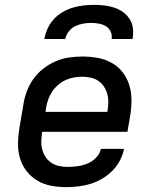

<svg xmlns="http://www.w3.org/2000/svg" viewBox="-20 -760 640 788"><path d="M252 8Q221 8 190.5 2.5Q160 -3 134.5 -18Q109 -33 90.5 -56Q72 -79 63 -107.5Q54 -136 54 -167.5Q54 -199 59 -231L76 -331Q80 -358 90 -385Q100 -412 117 -436Q134 -460 158 -478.5Q182 -497 208.5 -508.5Q235 -520 263 -524Q291 -528 318 -528Q350 -528 380.5 -522.5Q411 -517 437.5 -502.5Q464 -488 482.5 -464.5Q501 -441 510 -412.5Q519 -384 519.5 -352.5Q520 -321 515 -289L503 -219H153V-217Q150 -199 149.5 -181Q149 -163 153.5 -146Q158 -129 167.5 -115Q177 -101 191.5 -91.5Q206 -82 223.5 -78.5Q241 -75 259 -75Q279 -75 299.5 -78Q320 -81 339.5 -89Q359 -97 374.5 -113Q390 -129 394 -149H489Q484 -124 472 -101Q460 -78 441 -59Q422 -40 399 -26.5Q376 -13 351.5 -5.5Q327 2 302 5Q277 8 252 8ZM167 -301H421V-303Q424 -321 424.5 -339Q425 -357 420.5 -373.5Q416 -390 407 -404Q398 -418 384.5 -427.5Q371 -437 353.5 -441Q336 -445 318 -445Q301 -445 283.5 -442Q266 -439 249.5 -431.5Q233 -424 218.5 -411.5Q204 -399 194 -384Q184 -369 178 -352Q172 -335 169 -317ZM162 -600Q166 -622 175.5 -643Q185 -664 200.5 -681Q216 -698 236.5 -710Q257 -722 278.5 -728.5Q300 -735 322 -737.5Q344 -740 366 -740Q388 -740 409 -737.5Q430 -735 449.5 -728.5Q469 -722 485.5 -710Q502 -698 512.5 -681Q523 -664 525.5 -643Q528 -622 524 -600H438Q441 -616 434 -630.5Q427 -645 414.5 -652.5Q402 -660 386 -663Q370 -666 354 -666Q338 -666 321 -663Q304 -660 288.5 -652.5Q273 -645 262 -630.5Q251 -616 248 -600Z"/></svg>

Font: Iosevka Md Ex Obl
Style: Regular
Weight: 500
Width: 7
Italic angle: -9°
Monospace: yes
Designer: Belleve Invis
Foundry: Belleve Invis
Version: Version 32.5.0; ttfautohint (v1.8.4)